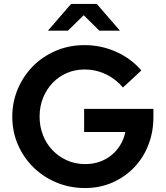

<svg xmlns="http://www.w3.org/2000/svg" viewBox="-20 -939 837 970"><path d="M42 0ZM755 -346Q755 -273 730 -208Q705 -143 659 -94.5Q613 -46 549.5 -17.5Q486 11 409 11Q333 11 266.5 -16.5Q200 -44 150 -92.5Q100 -141 71 -207Q42 -273 42 -350Q42 -423 69.5 -488.5Q97 -554 145.5 -603.5Q194 -653 261 -682Q328 -711 407 -711Q492 -711 567.5 -677Q643 -643 694 -583Q671 -561 647.5 -539.5Q624 -518 601 -497Q565 -540 514.5 -564Q464 -588 407 -588Q359 -588 317.5 -570Q276 -552 245.5 -520Q215 -488 197.5 -444.5Q180 -401 180 -350Q180 -300 197 -256.5Q214 -213 245 -180.5Q276 -148 318 -129Q360 -110 411 -110Q449 -110 482.5 -121.5Q516 -133 542.5 -154.5Q569 -176 587.5 -206Q606 -236 613 -272H405V-389H755ZM482 -784 403 -862 323 -784H222L339 -919H469L586 -784Z"/></svg>

Font: Rosa Sans SemiBold
Style: Regular
Weight: 600
Designer: Pentagram / MCKL
Foundry: Pentagram / MCKL
Version: Version 1.005;September 16, 2019;FontCreator 11.5.0.2425 64-